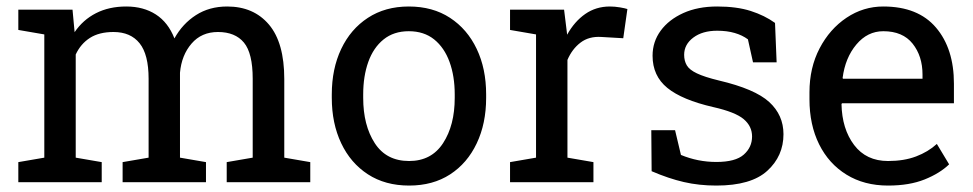

<svg xmlns="http://www.w3.org/2000/svg" viewBox="-20 -558 2980 588"><path d="M36.1 0V-61.5L115.7 -75.2V-452.6L36.1 -466.3V-528.3H202.1L208.5 -459.5Q233.9 -497.1 273.9 -517.6Q314 -538.1 366.7 -538.1Q419.4 -538.1 457.3 -513.7Q495.1 -489.3 514.2 -440.4Q539.1 -485.4 580.1 -511.7Q621.1 -538.1 675.8 -538.1Q756.8 -538.1 803.7 -482.7Q850.6 -427.2 850.6 -315.9V-75.2L930.2 -61.5V0H674.3V-61.5L753.9 -75.2V-316.9Q753.9 -395 727.1 -427.5Q700.2 -460 647.5 -460Q597.2 -460 566.7 -424.6Q536.1 -389.2 531.2 -335.4V-75.2L610.8 -61.5V0H355.5V-61.5L435.1 -75.2V-316.9Q435.1 -391.1 407.5 -425.5Q379.9 -460 327.6 -460Q283.7 -460 255.4 -441.9Q227.1 -423.8 211.9 -391.1V-75.2L291.5 -61.5V0Z M1232.9 10.3Q1159.7 10.3 1106.7 -24.2Q1053.7 -58.6 1024.9 -119.4Q996.1 -180.2 996.1 -258.3V-269Q996.1 -347.2 1024.9 -408Q1053.7 -468.8 1106.7 -503.4Q1159.7 -538.1 1231.9 -538.1Q1305.2 -538.1 1358.2 -503.4Q1411.1 -468.8 1439.9 -408.2Q1468.8 -347.7 1468.8 -269V-258.3Q1468.8 -179.7 1439.9 -118.9Q1411.1 -58.1 1358.4 -23.9Q1305.7 10.3 1232.9 10.3ZM1232.9 -64.9Q1301.3 -64.9 1336.9 -119.6Q1372.6 -174.3 1372.6 -258.3V-269Q1372.6 -324.7 1356.7 -368.4Q1340.8 -412.1 1309.6 -437.3Q1278.3 -462.4 1231.9 -462.4Q1186 -462.4 1154.8 -437.3Q1123.5 -412.1 1107.9 -368.4Q1092.3 -324.7 1092.3 -269V-258.3Q1092.3 -174.3 1127.7 -119.6Q1163.1 -64.9 1232.9 -64.9Z M1542 0V-61.5L1621.6 -75.2V-452.6L1542 -466.3V-528.3H1707.5L1715.8 -460.9L1716.8 -451.7Q1739.3 -492.2 1772.2 -515.1Q1805.2 -538.1 1847.7 -538.1Q1862.8 -538.1 1878.7 -535.4Q1894.5 -532.7 1901.4 -530.3L1888.7 -440.9L1821.8 -444.8Q1783.7 -447.3 1757.8 -427.5Q1731.9 -407.7 1717.8 -374.5V-75.2L1797.4 -61.5V0Z M2173.8 10.3Q2120.6 10.3 2074.2 -0.5Q2027.8 -11.2 1975.6 -33.7L1974.6 -159.2H2047.4L2065.4 -83.5Q2117.2 -62 2173.8 -62Q2232.4 -62 2257.8 -84.5Q2283.2 -106.9 2283.2 -140.1Q2283.2 -171.4 2257.6 -193.1Q2231.9 -214.8 2164.6 -230Q2068.8 -252 2023.7 -288.8Q1978.5 -325.7 1978.5 -387.2Q1978.5 -430.2 2003.4 -464.1Q2028.3 -498 2072.8 -518.1Q2117.2 -538.1 2176.3 -538.1Q2236.3 -538.1 2279.1 -524.4Q2321.8 -510.7 2353.5 -487.8L2358.4 -367.2H2286.1L2270.5 -437.5Q2253.4 -450.2 2230 -457Q2206.5 -463.9 2176.3 -463.9Q2131.3 -463.9 2103.3 -442.9Q2075.2 -421.9 2075.2 -390.1Q2075.2 -371.6 2083.3 -357.9Q2091.3 -344.2 2114.3 -333.3Q2137.2 -322.3 2181.6 -311.5Q2292 -285.6 2335.7 -245.6Q2379.4 -205.6 2379.4 -147Q2379.4 -80.1 2329.8 -34.9Q2280.3 10.3 2173.8 10.3Z M2699.7 10.3Q2626.5 10.3 2572.3 -23.2Q2518.1 -56.6 2488.5 -116.2Q2459 -175.8 2459 -253.9V-275.4Q2459 -350.6 2490 -409.9Q2521 -469.2 2572.5 -503.7Q2624 -538.1 2685.1 -538.1Q2791.5 -538.1 2846.4 -473.6Q2901.4 -409.2 2901.4 -301.8V-241.7H2558.6L2557.1 -239.3Q2558.6 -163.1 2595.7 -114Q2632.8 -64.9 2699.7 -64.9Q2748.5 -64.9 2785.4 -78.9Q2822.3 -92.8 2849.1 -117.2L2886.7 -54.7Q2858.4 -27.3 2811.8 -8.5Q2765.1 10.3 2699.7 10.3ZM2561.5 -316.9H2805.2V-329.6Q2805.2 -386.2 2774.9 -424.3Q2744.6 -462.4 2685.1 -462.4Q2636.7 -462.4 2602.5 -421.6Q2568.4 -380.9 2560.5 -319.3Z"/></svg>

Font: Roboto Slab
Style: Regular
Weight: 400
Designer: Google
Version: Version 2.000; ttfautohint (v1.8.1.43-b0c9)